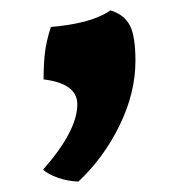

<svg xmlns="http://www.w3.org/2000/svg" viewBox="-20 -164 341 370"><path d="M193 -144Q219 -136 230 -115.5Q241 -95 241 -47Q241 15 210.5 77.5Q180 140 131 186Q110 185 91.5 178.5Q73 172 63 163Q129 88 129 37Q129 -3 64 -11Q64 -39 66.5 -61.5Q69 -84 78 -112Q114 -115 143 -122.5Q172 -130 193 -144Z"/></svg>

Font: Vollkorn ExtraBold
Style: Regular
Weight: 800
Designer: Friedrich Althausen
Foundry: Friedrich Althausen
Version: Version 5.000; ttfautohint (v1.8.3)